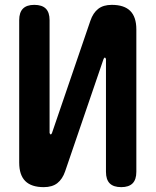

<svg xmlns="http://www.w3.org/2000/svg" viewBox="-20 -760 640 790"><path d="M541 -639V-53Q541 -21 525.5 -5.5Q510 10 479 10Q447 10 431.5 -5.5Q416 -21 416 -53V-517Q414 -523 412 -523Q410 -523 408.5 -521.5Q407 -520 406 -517L248 -55Q237 -23 216 -6.5Q195 10 160 10Q109 10 84 -15Q59 -40 59 -91V-677Q59 -709 74.5 -724.5Q90 -740 121 -740Q153 -740 168.5 -724.5Q184 -709 184 -677V-213Q186 -207 188 -207Q190 -207 191.5 -208.5Q193 -210 194 -213L352 -675Q363 -707 384 -723.5Q405 -740 440 -740Q491 -740 516 -715Q541 -690 541 -639Z"/></svg>

Font: Maple Mono NL
Style: Bold
Weight: 700
Monospace: yes
Designer: subframe7536
Version: Version 7.000